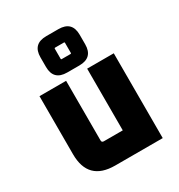

<svg xmlns="http://www.w3.org/2000/svg" viewBox="-186 -919 971 1043"><g transform="rotate(-30 299.0 -398.0)"><path d="M64 -168V-532H231V-158Q231 -145 244 -145H363V-532H530V0H232Q64 0 64 -168ZM174 -652V-712Q174 -796 259 -796H335Q420 -796 420 -712V-652Q420 -568 335 -568H259Q174 -568 174 -652ZM265 -650Q265 -646 269 -646H325Q329 -646 329 -650V-714Q329 -718 325 -718H269Q265 -718 265 -714Z"/></g></svg>

Font: Oxanium ExtraLight ExtraBold
Style: Regular
Weight: 800
Version: Version 2.000